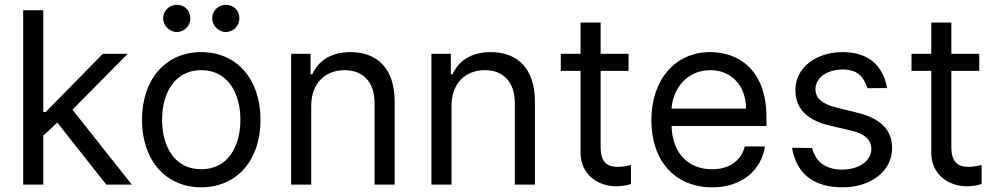

<svg xmlns="http://www.w3.org/2000/svg" viewBox="-20 -770 4155 801"><path d="M76.7 0H160.5V-204.2L219.1 -258.5L423.3 0H529.8L282.3 -312.5L512.8 -545.5H409.1L170.5 -302.6H160.5V-727.3H76.7Z M819.6 11.4C967.3 11.4 1066.8 -100.9 1066.8 -269.9C1066.8 -440.3 967.3 -552.6 819.6 -552.6C671.9 -552.6 572.4 -440.3 572.4 -269.9C572.4 -100.9 671.9 11.4 819.6 11.4ZM656.2 -269.9C656.2 -379.3 707.4 -477.3 819.6 -477.3C931.8 -477.3 983 -379.3 983 -269.9C983 -160.5 931.8 -63.9 819.6 -63.9C707.4 -63.9 656.2 -160.5 656.2 -269.9ZM660.5 -693.2C660.5 -663.4 687.5 -636.4 717.3 -636.4C750 -636.4 774.1 -663.4 774.1 -693.2C774.1 -725.9 750 -750 717.3 -750C687.5 -750 660.5 -725.9 660.5 -693.2ZM865.1 -693.2C865.1 -663.4 892 -636.4 921.9 -636.4C954.5 -636.4 978.7 -663.4 978.7 -693.2C978.7 -725.9 954.5 -750 921.9 -750C892 -750 865.1 -725.9 865.1 -693.2Z M1278.4 -328.1C1278.4 -423.3 1337.4 -477.3 1417.6 -477.3C1495.4 -477.3 1542.6 -426.5 1542.6 -340.9V0H1626.4V-346.6C1626.4 -485.8 1552.2 -552.6 1441.8 -552.6C1359.4 -552.6 1308.2 -515.6 1282.7 -460.2H1275.6V-545.5H1194.6V0H1278.4Z M1863.6 -328.1C1863.6 -423.3 1922.6 -477.3 2002.8 -477.3C2080.6 -477.3 2127.8 -426.5 2127.8 -340.9V0H2211.6V-346.6C2211.6 -485.8 2137.4 -552.6 2027 -552.6C1944.6 -552.6 1893.5 -515.6 1867.9 -460.2H1860.8V-545.5H1779.8V0H1863.6Z M2602.3 -545.5H2485.8V-676.1H2402V-545.5H2319.6V-474.4H2402V-133.5C2402 -38.4 2478.7 7.1 2549.7 7.1C2581 7.1 2600.9 1.4 2612.2 -2.8V-81.7C2594.5 -77.4 2576.7 -73.9 2558.2 -73.9C2521.3 -73.9 2485.8 -85.2 2485.8 -156.2V-474.4H2602.3Z M2951.7 11.4C3077.4 11.4 3157 -62.5 3171.2 -159.1H3087.4C3071.7 -99.4 3022 -63.9 2951.7 -63.9C2853.3 -63.9 2785.5 -127.5 2781.6 -244.3H3177.6V-279.8C3177.6 -483 3056.8 -552.6 2943.2 -552.6C2795.5 -552.6 2697.4 -436.1 2697.4 -268.5C2697.4 -100.9 2794 11.4 2951.7 11.4ZM2781.6 -316.8C2787.3 -401.6 2847.3 -477.3 2943.2 -477.3C3034.1 -477.3 3092.3 -409.1 3092.3 -316.8Z M3598.7 -402 3681.1 -402.7C3662.6 -500.7 3599.4 -552.6 3495.7 -552.6C3383.5 -552.6 3298.3 -487.2 3298.3 -394.9C3298.3 -319.6 3343 -269.2 3443.2 -245.7L3534.1 -224.4C3589.1 -211.6 3615.1 -185.4 3615.1 -147.7C3615.1 -100.9 3565.3 -62.5 3494.3 -62.5C3426.8 -62.5 3383.9 -92 3367.9 -152.7L3284.1 -153.4C3305.4 -34.4 3385.3 11.4 3495.7 11.4C3615.4 11.4 3701.7 -57.9 3701.7 -152C3701.7 -228 3654.1 -275.9 3556.8 -299.7L3475.9 -319.6C3411.2 -335.6 3382.1 -357.2 3382.1 -399.1C3382.1 -446 3431.8 -480.1 3495.7 -480.1C3564.6 -480.1 3585.6 -441.4 3598.7 -402Z M4065.3 -545.5H3948.9V-676.1H3865.1V-545.5H3782.7V-474.4H3865.1V-133.5C3865.1 -38.4 3941.8 7.1 4012.8 7.1C4044 7.1 4063.9 1.4 4075.3 -2.8V-81.7C4057.5 -77.4 4039.8 -73.9 4021.3 -73.9C3984.4 -73.9 3948.9 -85.2 3948.9 -156.2V-474.4H4065.3Z"/></svg>

Font: Margiela Sans
Style: Regular
Weight: 400
Designer: Stefan Endress, Andreas Faust
Version: Version 1.100;FEAKit 1.0